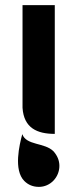

<svg xmlns="http://www.w3.org/2000/svg" viewBox="-20 -720 302 750"><path d="M68 -299C73 -220 125 -197 194 -197V-700H68ZM132 10C177 10 212 -28 212 -72C212 -93 204 -112 189 -129C154 -164 83 -151 67 -196C56 -155 32 -56 75 -13C90 2 109 10 132 10Z"/></svg>

Font: Mesarto
Style: Regular
Weight: 700
Designer: Mohamed Gaber
Foundry: Kief Type Foundry
Version: Version 2.020